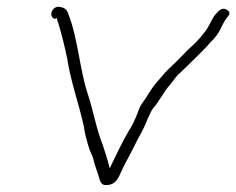

<svg xmlns="http://www.w3.org/2000/svg" viewBox="-20 -537 688 559"><path d="M141.3 -482 144.8 -485C157 -448 166.8 -409 175.3 -368C186.2 -298 209.4 -236 223.9 -170C227.1 -146 233 -126 239.6 -105C243.6 -92 251 -82 252.9 -69C256.6 -54 263 -38 267.6 -23C270.2 -14 272.7 2 287.7 2C319.7 2 325.5 -22 336 -44C347.9 -69 358.6 -86 370.6 -111C385.5 -142 396.7 -156 410.6 -193C418.3 -210 423.8 -220 427.5 -224C443.5 -241.7 458.8 -273 474.9 -290C484.8 -302 493 -316 505.6 -326C515.1 -335 535.2 -355 544.7 -364C561.3 -381 578.9 -397 593.7 -415C605.5 -426 616.7 -440 623.1 -455C629.1 -468 636 -480 644.8 -491C651.9 -498 646.1 -506 639.6 -509C625.9 -517 615.8 -504 609.9 -498C594.2 -481 589.5 -458 573.8 -441C559.8 -422 545.8 -409 528.2 -393C512.9 -378 493.5 -357 477.2 -342C463.3 -330 454.4 -318 442.1 -304C427.6 -288 419.7 -276 407.5 -256C390.4 -230 390.4 -236 376.2 -197C368.2 -178 359.8 -163 353.2 -153C333.8 -119 316 -82 299.4 -47C293.4 -72 286.6 -92 279.2 -115C260.5 -161 251.9 -214 235.7 -263C211.4 -337 207.2 -424 179.4 -495C174.8 -510 167.6 -515 152.9 -517C129.4 -520 119.8 -485 141.3 -482Z"/></svg>

Font: CiSf OpenHand
Style: SquObl
Weight: 400
Foundry: Cannot Into Space Fonts
Version: Version 0.7892